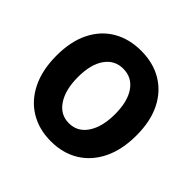

<svg xmlns="http://www.w3.org/2000/svg" viewBox="-186 -951 1158 1158"><g transform="rotate(45 393.0 -372.0)"><path d="M393 14Q292 14 215 -32.5Q138 -79 95 -166.5Q52 -254 52 -376Q52 -498 95 -583.5Q138 -669 215 -713.5Q292 -758 393 -758Q495 -758 571.5 -713Q648 -668 691 -583Q734 -498 734 -376Q734 -254 691 -166.5Q648 -79 571.5 -32.5Q495 14 393 14ZM393 -140Q467 -140 509.5 -204Q552 -268 552 -376Q552 -484 509.5 -544.5Q467 -605 393 -605Q320 -605 277.5 -544.5Q235 -484 235 -376Q235 -268 277.5 -204Q320 -140 393 -140Z"/></g></svg>

Font: Source Han Sans SC Heavy
Style: Regular
Weight: 900
Designer: Ryoko NISHIZUKA Ë•øÂ°öÊ∂ºÂ≠ê (kana, bopomofo & ideographs); Paul D. Hunt (Latin, Greek & Cyrillic); Sandoll Communicatio
Foundry: Adobe
Version: Version 2.004;hotconv 1.0.118;makeotfexe 2.5.65603